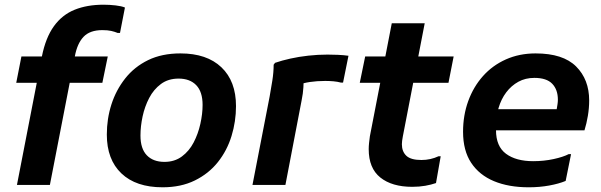

<svg xmlns="http://www.w3.org/2000/svg" viewBox="-20 -786 2556 816"><path d="M52 0 158 -546Q174 -626 209 -674.5Q244 -723 297 -744.5Q350 -766 420 -766Q446 -766 471.5 -763Q497 -760 511 -754L490 -646H480Q468 -651 453 -654.5Q438 -658 415 -658Q362 -658 335 -629.5Q308 -601 298 -546L192 0ZM49 -434 71 -546H438L415 -434Z M434 -214Q434 -281 453.5 -342Q473 -403 512 -452.5Q551 -502 609.5 -530.5Q668 -559 747 -559Q859 -559 921 -500Q983 -441 983 -335Q983 -270 964 -208Q945 -146 906 -97Q867 -48 808 -19Q749 10 671 10Q558 10 496 -49Q434 -108 434 -214ZM577 -210Q577 -154 604 -126Q631 -98 679 -98Q722 -98 753 -121Q784 -144 803 -180.5Q822 -217 831.5 -259.5Q841 -302 841 -340Q841 -396 814 -424Q787 -452 739 -452Q695 -452 664 -429Q633 -406 614 -369.5Q595 -333 586 -291Q577 -249 577 -210Z M1126 -376Q1132 -409 1137.5 -444Q1143 -479 1143 -511L1149 -519Q1178 -529 1214 -537Q1250 -545 1290.5 -549.5Q1331 -554 1372 -554Q1391 -554 1415.5 -553Q1440 -552 1461 -549L1438 -435H1429Q1414 -439 1397 -440.5Q1380 -442 1362 -442Q1327 -442 1297 -437.5Q1267 -433 1245 -424L1270 -465Q1271 -443 1269.5 -416Q1268 -389 1262 -360L1193 0H1053Z M1732 8Q1646 8 1596.5 -31.5Q1547 -71 1547 -152Q1547 -164 1548.5 -178.5Q1550 -193 1552 -207L1645 -687H1785L1692 -206Q1690 -197 1689 -187.5Q1688 -178 1688 -173Q1688 -142 1707 -124Q1726 -106 1771 -106Q1810 -106 1844 -122H1853L1833 -8Q1813 -1 1787.5 3.5Q1762 8 1732 8ZM1509 -434 1532 -546H1908L1886 -434Z M2227 10Q2142 10 2079.5 -16Q2017 -42 1982.5 -94Q1948 -146 1948 -226Q1948 -296 1970 -356.5Q1992 -417 2032.5 -462.5Q2073 -508 2130 -533.5Q2187 -559 2256 -559Q2373 -559 2428.5 -503.5Q2484 -448 2484 -359Q2484 -327 2478.5 -294Q2473 -261 2464 -232H2038V-322H2346Q2348 -333 2349.5 -343.5Q2351 -354 2351 -362Q2351 -405 2327 -430Q2303 -455 2251 -455Q2213 -455 2183 -438.5Q2153 -422 2131.5 -393.5Q2110 -365 2099 -327.5Q2088 -290 2088 -250V-233Q2088 -164 2130.5 -132.5Q2173 -101 2246 -101Q2292 -101 2333 -110Q2374 -119 2397 -131H2407L2384 -17Q2355 -5 2314 2.5Q2273 10 2227 10Z"/></svg>

Font: Kufam SemiBold
Style: Italic
Weight: 600
Italic angle: -11°
Designer: Artur Schmal
Foundry: Original Type
Version: Version 1.301; ttfautohint (v1.8.3)